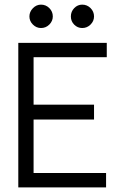

<svg xmlns="http://www.w3.org/2000/svg" viewBox="-20 -809 540 829"><path d="M59 -624H441V-562H125V-357H386V-293H125V-62H438V0H59ZM193 -774Q208 -759 208 -738Q208 -718 193 -703Q178 -688 157 -688Q137 -688 122 -703Q107 -718 107 -738Q107 -758 122 -773.5Q137 -789 157 -789Q178 -789 193 -774ZM371 -774Q386 -759 386 -738Q386 -718 371 -703Q356 -688 335 -688Q315 -688 300.5 -702.5Q286 -717 286 -738Q286 -759 300.5 -774Q315 -789 335 -789Q356 -789 371 -774Z"/></svg>

Font: InconsolataGo
Style: Regular
Weight: 400
Designer: Raph Levien, Kirill Tkachev
Foundry: Cyreal
Version: Version 1.013